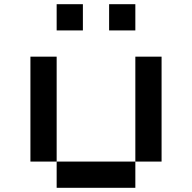

<svg xmlns="http://www.w3.org/2000/svg" viewBox="-20 -895 915 915"><path d="M250 -875H375V-750H250ZM500 -875H625V-750H500ZM125 -625H250V-125H125ZM250 -125H625V0H250ZM625 -125V-625H750V-125Z"/></svg>

Font: Dogica Pixel
Style: Regular
Weight: 400
Designer: Roberto Mocci
Version: Version 001.000